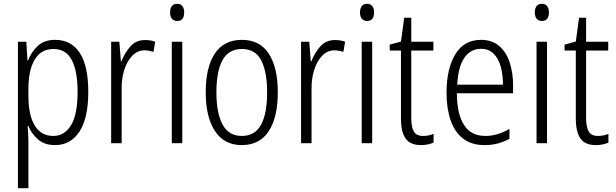

<svg xmlns="http://www.w3.org/2000/svg" viewBox="-20 -751 3230 1007"><path d="M270 -542Q353 -542 398 -474Q443 -406 443 -269Q443 -131 396.5 -60.5Q350 10 269 10Q213 10 179 -20Q145 -50 129 -90H125Q126 -72 127.5 -50.5Q129 -29 129 -8V236H74V-532H118L124 -434H127Q145 -480 179 -511Q213 -542 270 -542ZM261 -494Q195 -494 162 -438.5Q129 -383 129 -285V-249Q129 -146 162.5 -92Q196 -38 260 -38Q318 -38 352.5 -94Q387 -150 387 -269Q387 -378 356.5 -436Q326 -494 261 -494Z M741 -541Q754 -541 768 -539Q782 -537 794 -532L785 -479Q775 -482 763 -484.5Q751 -487 738 -487Q701 -487 673.5 -458.5Q646 -430 631.5 -383.5Q617 -337 618 -282V0H563V-532H606L614 -429H617Q633 -472 663 -506.5Q693 -541 741 -541Z M909 -731Q928 -731 937 -718.5Q946 -706 946 -686Q946 -641 909 -641Q891 -641 881.5 -653Q872 -665 872 -686Q872 -706 881 -718.5Q890 -731 909 -731ZM936 -532V0H881V-532Z M1437 -267Q1437 -136 1389.5 -63Q1342 10 1248 10Q1156 10 1107.5 -63.5Q1059 -137 1059 -267Q1059 -399 1107 -470.5Q1155 -542 1249 -542Q1343 -542 1390 -469Q1437 -396 1437 -267ZM1115 -267Q1115 -157 1147.5 -97.5Q1180 -38 1248 -38Q1317 -38 1349 -96.5Q1381 -155 1381 -267Q1381 -373 1350.5 -433.5Q1320 -494 1249 -494Q1179 -494 1147 -435.5Q1115 -377 1115 -267Z M1737 -541Q1750 -541 1764 -539Q1778 -537 1790 -532L1781 -479Q1771 -482 1759 -484.5Q1747 -487 1734 -487Q1697 -487 1669.5 -458.5Q1642 -430 1627.5 -383.5Q1613 -337 1614 -282V0H1559V-532H1602L1610 -429H1613Q1629 -472 1659 -506.5Q1689 -541 1737 -541Z M1905 -731Q1924 -731 1933 -718.5Q1942 -706 1942 -686Q1942 -641 1905 -641Q1887 -641 1877.5 -653Q1868 -665 1868 -686Q1868 -706 1877 -718.5Q1886 -731 1905 -731ZM1932 -532V0H1877V-532Z M2199 -38Q2214 -38 2228.5 -41Q2243 -44 2254 -49V-3Q2241 3 2224 6.5Q2207 10 2187 10Q2132 10 2107.5 -24.5Q2083 -59 2083 -130V-486H2024V-517L2083 -533L2100 -658H2137V-532H2253V-486H2137V-133Q2137 -85 2150.5 -61.5Q2164 -38 2199 -38Z M2503 -542Q2561 -542 2598.5 -509.5Q2636 -477 2653.5 -422.5Q2671 -368 2671 -303V-262H2376Q2377 -152 2414 -95Q2451 -38 2525 -38Q2589 -38 2652 -75V-23Q2623 -7 2591 1.5Q2559 10 2521 10Q2453 10 2409 -24Q2365 -58 2343.5 -120Q2322 -182 2322 -264Q2322 -391 2368 -466.5Q2414 -542 2503 -542ZM2503 -495Q2448 -495 2415.5 -448Q2383 -401 2378 -307H2618Q2618 -359 2606 -402Q2594 -445 2568.5 -470Q2543 -495 2503 -495Z M2822 -731Q2841 -731 2850 -718.5Q2859 -706 2859 -686Q2859 -641 2822 -641Q2804 -641 2794.5 -653Q2785 -665 2785 -686Q2785 -706 2794 -718.5Q2803 -731 2822 -731ZM2849 -532V0H2794V-532Z M3116 -38Q3131 -38 3145.5 -41Q3160 -44 3171 -49V-3Q3158 3 3141 6.5Q3124 10 3104 10Q3049 10 3024.5 -24.5Q3000 -59 3000 -130V-486H2941V-517L3000 -533L3017 -658H3054V-532H3170V-486H3054V-133Q3054 -85 3067.5 -61.5Q3081 -38 3116 -38Z"/></svg>

Font: Noto Sans Lao Looped Condensed Light
Style: Regular
Weight: 300
Width: 3
Designer: Mark Frömberg, Ben Mitchell
Foundry: The Fontpad Ltd
Version: Version 1.002; ttfautohint (v1.8.4.7-5d5b)